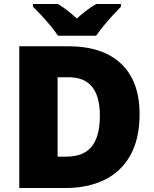

<svg xmlns="http://www.w3.org/2000/svg" viewBox="-20 -947 774 967"><path d="M683 -372Q683 -248 636.5 -165Q590 -82 506 -41Q422 0 308 0H77V-714H324Q497 -714 590 -626Q683 -538 683 -372ZM483 -365Q483 -558 326 -558H270V-158H313Q401 -158 442 -209Q483 -260 483 -365ZM272 -767Q257 -790 234.5 -817Q212 -844 188.5 -869.5Q165 -895 146 -913V-927H272Q298 -911 319.5 -894Q341 -877 367 -854Q393 -877 416 -894.5Q439 -912 465 -927H589V-913Q572 -896 548.5 -870.5Q525 -845 502.5 -817.5Q480 -790 464 -767Z"/></svg>

Font: Noto Sans Khmer UI Black
Style: Regular
Weight: 900
Designer: Danh Hong and the Monotype Design Team
Foundry: Monotype Imaging Inc.
Version: Version 2.002; ttfautohint (v1.8.4.7-5d5b)